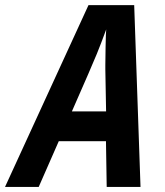

<svg xmlns="http://www.w3.org/2000/svg" viewBox="-96 -737 650 757"><path d="M458 0H324.7L321.8 -180.2H135.7L56.6 0H-76.2L252.9 -716.8H433.1ZM319.3 -463.9Q319.3 -466.3 319.3 -480.2Q319.3 -494.1 320.3 -551.8Q321.3 -609.4 322.8 -621.1Q303.2 -567.4 285.6 -524.2Q268.1 -481 187.5 -297.9H322.3Z"/></svg>

Font: Open Sans Hebrew Condensed
Style: Bold Italic
Weight: 700
Width: 3
Italic angle: -12°
Foundry: Ascender Corporation, Yanek Iontef
Version: Version 2.001;PS 002.001;hotconv 1.0.70;makeotf.lib2.5.58329